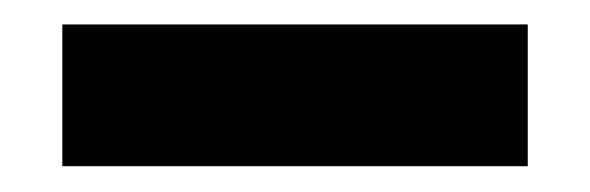

<svg xmlns="http://www.w3.org/2000/svg" viewBox="-20 -438 473 154"><path d="M30 -304.7V-418.4H403.3V-304.7Z"/></svg>

Font: Big Shoulders Text SC Thin
Style: Regular
Weight: 100
Designer: Patric King
Foundry: XO Type Co
Version: Version 2.002